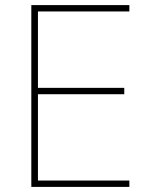

<svg xmlns="http://www.w3.org/2000/svg" viewBox="-20 -734 590 754"><path d="M488 0V-25H129V-364H468V-389H129V-689H488V-714H103V0Z"/></svg>

Font: Noto Sans Telugu Thin
Style: Regular
Weight: 100
Designer: Jelle Bosma - Monotype Design Team
Foundry: Monotype Imaging Inc.
Version: Version 2.005